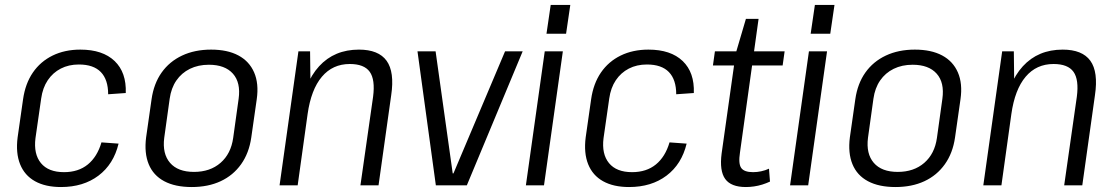

<svg xmlns="http://www.w3.org/2000/svg" viewBox="-20 -747 4494 774"><path d="M226 7Q163 7 121 -16.5Q79 -40 61 -85Q43 -130 51 -193L73 -347Q82 -410 112.5 -454.5Q143 -499 192 -523Q241 -547 304 -547Q394 -547 442 -501Q490 -455 487 -372L416 -367Q416 -426 386.5 -456.5Q357 -487 298 -487Q257 -487 225 -470.5Q193 -454 172.5 -423.5Q152 -393 146 -350L123 -190Q115 -126 145 -89.5Q175 -53 238 -53Q296 -53 334 -84Q372 -115 389 -173L458 -168Q438 -85 377 -39Q316 7 226 7Z M753 7Q686 7 642 -16.5Q598 -40 579.5 -85Q561 -130 569 -193L591 -347Q600 -410 631.5 -454.5Q663 -499 714 -523Q765 -547 831 -547Q897 -547 941 -523.5Q985 -500 1004.5 -455Q1024 -410 1015 -347L993 -193Q984 -130 952 -85Q920 -40 869.5 -16.5Q819 7 753 7ZM762 -54Q827 -54 869 -90.5Q911 -127 920 -191L942 -349Q951 -414 919 -450Q887 -486 822 -486Q779 -486 745.5 -469.5Q712 -453 691 -422.5Q670 -392 664 -349L642 -191Q634 -127 665.5 -90.5Q697 -54 762 -54Z M1484 -357Q1493 -426 1470.5 -457.5Q1448 -489 1390 -489Q1321 -489 1277.5 -437.5Q1234 -386 1220 -287L1177 -221L1186 -282Q1205 -413 1266.5 -480Q1328 -547 1427 -547Q1506 -547 1538.5 -502Q1571 -457 1557 -363L1506 0H1433ZM1183 -540H1230L1232 -373L1180 0H1107Z M1663 -540H1736L1805 -48H1808L2016 -540H2087L1862 0H1737Z M2249 -540 2173 0H2100L2176 -540ZM2279 -727 2262 -611H2183L2200 -727Z M2516 7Q2453 7 2411 -16.5Q2369 -40 2351 -85Q2333 -130 2341 -193L2363 -347Q2372 -410 2402.5 -454.5Q2433 -499 2482 -523Q2531 -547 2594 -547Q2684 -547 2732 -501Q2780 -455 2777 -372L2706 -367Q2706 -426 2676.5 -456.5Q2647 -487 2588 -487Q2547 -487 2515 -470.5Q2483 -454 2462.5 -423.5Q2442 -393 2436 -350L2413 -190Q2405 -126 2435 -89.5Q2465 -53 2528 -53Q2586 -53 2624 -84Q2662 -115 2679 -173L2748 -168Q2728 -85 2667 -39Q2606 7 2516 7Z M2987 7Q2927 7 2903.5 -25.5Q2880 -58 2889 -128L2946 -532L2987 -671H3038L2963 -132Q2956 -87 2968 -70Q2980 -53 3016 -53Q3032 -53 3048.5 -56.5Q3065 -60 3080 -67L3084 -15Q3069 -8 3053 -3Q3037 2 3020 4.5Q3003 7 2987 7ZM2862 -540H3143L3135 -483H2854Z M3314 -540 3238 0H3165L3241 -540ZM3344 -727 3327 -611H3248L3265 -727Z M3590 7Q3523 7 3479 -16.5Q3435 -40 3416.5 -85Q3398 -130 3406 -193L3428 -347Q3437 -410 3468.5 -454.5Q3500 -499 3551 -523Q3602 -547 3668 -547Q3734 -547 3778 -523.5Q3822 -500 3841.5 -455Q3861 -410 3852 -347L3830 -193Q3821 -130 3789 -85Q3757 -40 3706.5 -16.5Q3656 7 3590 7ZM3599 -54Q3664 -54 3706 -90.5Q3748 -127 3757 -191L3779 -349Q3788 -414 3756 -450Q3724 -486 3659 -486Q3616 -486 3582.5 -469.5Q3549 -453 3528 -422.5Q3507 -392 3501 -349L3479 -191Q3471 -127 3502.5 -90.5Q3534 -54 3599 -54Z M4321 -357Q4330 -426 4307.5 -457.5Q4285 -489 4227 -489Q4158 -489 4114.5 -437.5Q4071 -386 4057 -287L4014 -221L4023 -282Q4042 -413 4103.5 -480Q4165 -547 4264 -547Q4343 -547 4375.5 -502Q4408 -457 4394 -363L4343 0H4270ZM4020 -540H4067L4069 -373L4017 0H3944Z"/></svg>

Font: Pathway Extreme SemiCondensed Light
Style: Italic
Weight: 300
Width: 4
Italic angle: -8°
Version: Version 1.001;gftools[0.9.26]